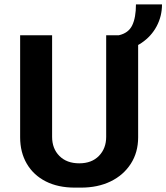

<svg xmlns="http://www.w3.org/2000/svg" viewBox="-20 -847 760 877"><path d="M322 10Q245 10 189 -18.5Q133 -47 102.5 -99Q72 -151 72 -220V-686H218V-222Q218 -168 251.5 -134.5Q285 -101 342 -101Q399 -101 432 -135Q465 -169 465 -222V-686H611V-220Q611 -151 577.5 -99Q544 -47 485.5 -18.5Q427 10 350 10ZM523 -613V-686Q567 -696 584 -731.5Q601 -767 601 -827H720Q720 -773 695.5 -727Q671 -681 626.5 -651Q582 -621 523 -613Z"/></svg>

Font: Chivo Medium SemiBold
Style: Regular
Weight: 600
Version: Version 2.002